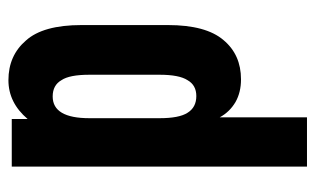

<svg xmlns="http://www.w3.org/2000/svg" viewBox="-164 -566 738 449"><g transform="rotate(90 204.5 -341.0)"><path d="M38.1 -163.1V-365.2Q38.1 -454.1 73.2 -495.1Q107.4 -536.1 165 -536.1Q195.3 -536.1 217.8 -523.4Q241.2 -509.8 253.9 -486.3V-690.4H369.1V0H257.8V-37.1Q219.7 7.8 167 7.8Q109.4 7.8 74.2 -33.2Q38.1 -73.2 38.1 -163.1ZM255.9 -181.6V-345.7Q255.9 -391.6 243.2 -411.1Q230.5 -431.6 204.1 -431.6Q178.7 -431.6 167 -411.1Q154.3 -391.6 154.3 -345.7V-181.6Q154.3 -134.8 167 -116.2Q178.7 -95.7 205.1 -95.7Q255.9 -95.7 255.9 -181.6Z"/></g></svg>

Font: Dinish Condensed
Style: Bold
Weight: 700
Width: 3
Designer: Bert Driehuis
Foundry: Playbeing
Version: Version 3.006; git-39231f3c-release